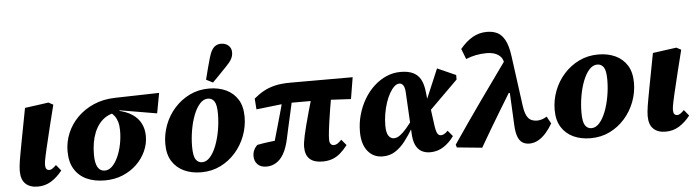

<svg xmlns="http://www.w3.org/2000/svg" viewBox="-49 -1007 4479 1234"><g transform="rotate(-5 2191.0 -390.0)"><path d="M151 16Q101 16 72.5 -11Q44 -38 44 -94Q44 -106 45.5 -122.5Q47 -139 50.5 -161Q54 -183 59.5 -212.5Q65 -242 72 -280L113 -495L266 -516L296 -500L264 -372Q252 -320 242.5 -282.5Q233 -245 227 -218Q221 -191 217 -172.5Q213 -154 211 -141.5Q209 -129 209 -119Q209 -101 215.5 -92.5Q222 -84 234 -84Q245 -84 256 -92Q267 -100 279 -112L310 -74Q277 -32 238 -8Q199 16 151 16Z M584 14Q517 14 467 -9Q417 -32 389 -78Q361 -124 361 -193Q361 -254 384.5 -310Q408 -366 452 -410Q496 -454 557 -480.5Q618 -507 693 -509L980 -516L956 -386L721 -426L691 -415Q657 -410 630.5 -394.5Q604 -379 584.5 -354.5Q565 -330 552.5 -299Q540 -268 534 -232.5Q528 -197 528 -157Q528 -103 543.5 -76Q559 -49 589 -49Q615 -49 636.5 -70Q658 -91 674.5 -127Q691 -163 700 -207Q709 -251 709 -296Q709 -329 702 -352.5Q695 -376 683 -392Q671 -408 656 -417L702 -426Q761 -414 798 -389Q835 -364 853 -328Q871 -292 871 -247Q871 -197 850 -150.5Q829 -104 791 -67Q753 -30 700.5 -8Q648 14 584 14Z M1206 16Q1144 16 1095.5 -6.5Q1047 -29 1019 -73.5Q991 -118 991 -185Q991 -248 1013.5 -307.5Q1036 -367 1078 -414Q1120 -461 1176.5 -488.5Q1233 -516 1301 -516Q1363 -516 1411 -493.5Q1459 -471 1486.5 -427Q1514 -383 1514 -315Q1514 -252 1491.5 -192.5Q1469 -133 1427.5 -86Q1386 -39 1330 -11.5Q1274 16 1206 16ZM1217 -48Q1245 -48 1268.5 -74.5Q1292 -101 1309 -145Q1326 -189 1335.5 -242.5Q1345 -296 1345 -349Q1345 -408 1330 -430Q1315 -452 1289 -452Q1260 -452 1236.5 -425.5Q1213 -399 1196 -355Q1179 -311 1170 -258Q1161 -205 1161 -154Q1161 -93 1176 -70.5Q1191 -48 1217 -48ZM1288 -574Q1297 -610 1306 -645Q1315 -680 1325 -714Q1334 -745 1345.5 -763Q1357 -781 1371.5 -788.5Q1386 -796 1404 -796Q1432 -796 1451 -779.5Q1470 -763 1470 -735Q1470 -712 1459 -692Q1448 -672 1426 -650Q1402 -624 1379 -601Q1356 -578 1331 -552Z M1627 16Q1589 16 1569 -5Q1549 -26 1549 -58Q1549 -79 1557 -96.5Q1565 -114 1580 -128Q1615 -135 1654.5 -140Q1694 -145 1733 -149L1731 -102L1681 -101Q1693 -143 1705 -184.5Q1717 -226 1728.5 -267Q1740 -308 1751.5 -349Q1763 -390 1773 -432H1834Q1827 -396 1819 -360.5Q1811 -325 1803 -289Q1795 -253 1787 -218Q1779 -183 1772 -149Q1759 -90 1738 -54Q1717 -18 1688.5 -1Q1660 16 1627 16ZM1594 -356 1589 -426Q1621 -453 1654 -471Q1687 -489 1728 -498.5Q1769 -508 1828 -508H2228L2205 -369L2017 -379H1795ZM1988 15Q1934 15 1906 -10.5Q1878 -36 1878 -88Q1878 -102 1880.5 -119.5Q1883 -137 1888.5 -162.5Q1894 -188 1903.5 -225Q1913 -262 1927.5 -314Q1942 -366 1963 -438L2086 -435Q2074 -366 2066 -317Q2058 -268 2053.5 -235.5Q2049 -203 2046.5 -182Q2044 -161 2043 -147Q2042 -133 2042 -122Q2042 -102 2050 -93Q2058 -84 2069 -84Q2082 -84 2093 -91Q2104 -98 2120 -114L2151 -77Q2127 -46 2103 -25.5Q2079 -5 2051 5Q2023 15 1988 15Z M2377 16Q2317 16 2280.5 -29Q2244 -74 2244 -154Q2244 -211 2259 -264Q2274 -317 2301 -363Q2328 -409 2365 -443Q2402 -477 2445.5 -496Q2489 -515 2537 -515Q2587 -515 2618.5 -499.5Q2650 -484 2666.5 -453Q2683 -422 2688 -375L2695 -312L2705 -299L2723 -165Q2729 -118 2737.5 -102.5Q2746 -87 2761 -87Q2772 -87 2782.5 -93Q2793 -99 2806 -112L2837 -75Q2807 -33 2768.5 -8.5Q2730 16 2683 16Q2651 16 2627 2.5Q2603 -11 2589.5 -40Q2576 -69 2574 -117L2560 -372Q2559 -410 2549 -425.5Q2539 -441 2523 -441Q2506 -441 2490 -426Q2474 -411 2459.5 -385.5Q2445 -360 2434 -327Q2423 -294 2416.5 -256.5Q2410 -219 2410 -181Q2410 -133 2424 -113.5Q2438 -94 2458 -94Q2478 -94 2498.5 -109Q2519 -124 2542 -151Q2565 -178 2590 -213L2604 -151H2579Q2552 -106 2523 -68Q2494 -30 2458.5 -7Q2423 16 2377 16ZM2689 -234 2665 -262 2773 -517 2892 -464V-435Z M2856 0 2850 -18Q2941 -152 3033.5 -282.5Q3126 -413 3219 -542L3240 -319H3218Q3184 -263 3150.5 -208Q3117 -153 3084 -97Q3051 -41 3018 16ZM3323 16Q3296 16 3277 3Q3258 -10 3248 -38Q3238 -66 3236 -109L3222 -392L3215 -403L3207 -507Q3205 -535 3190.5 -552.5Q3176 -570 3152.5 -578.5Q3129 -587 3099 -587Q3063 -587 3030 -580.5Q2997 -574 2965 -561L2939 -628Q2979 -676 3021 -699.5Q3063 -723 3112 -723Q3151 -723 3179.5 -709Q3208 -695 3228 -658Q3248 -621 3257 -553L3301 -228Q3307 -187 3318.5 -165Q3330 -143 3347 -135Q3364 -127 3386 -127Q3400 -127 3416 -132Q3432 -137 3448 -147L3473 -101Q3455 -69 3431.5 -42Q3408 -15 3380.5 0.5Q3353 16 3323 16Z M3718 16Q3656 16 3607.5 -6.5Q3559 -29 3531 -73.5Q3503 -118 3503 -185Q3503 -248 3525.5 -307.5Q3548 -367 3590 -414Q3632 -461 3688.5 -488.5Q3745 -516 3813 -516Q3875 -516 3923 -493.5Q3971 -471 3998.5 -427Q4026 -383 4026 -315Q4026 -252 4003.5 -192.5Q3981 -133 3939.5 -86Q3898 -39 3842 -11.5Q3786 16 3718 16ZM3729 -48Q3757 -48 3780.5 -74.5Q3804 -101 3821 -145Q3838 -189 3847.5 -242.5Q3857 -296 3857 -349Q3857 -408 3842 -430Q3827 -452 3801 -452Q3772 -452 3748.5 -425.5Q3725 -399 3708 -355Q3691 -311 3682 -258Q3673 -205 3673 -154Q3673 -93 3688 -70.5Q3703 -48 3729 -48Z M4202 16Q4152 16 4123.5 -11Q4095 -38 4095 -94Q4095 -106 4096.5 -122.5Q4098 -139 4101.5 -161Q4105 -183 4110.5 -212.5Q4116 -242 4123 -280L4164 -495L4317 -516L4347 -500L4315 -372Q4303 -320 4293.5 -282.5Q4284 -245 4278 -218Q4272 -191 4268 -172.5Q4264 -154 4262 -141.5Q4260 -129 4260 -119Q4260 -101 4266.5 -92.5Q4273 -84 4285 -84Q4296 -84 4307 -92Q4318 -100 4330 -112L4361 -74Q4328 -32 4289 -8Q4250 16 4202 16Z"/></g></svg>

Font: Source Serif 4 ExtraBold
Style: Italic
Weight: 800
Italic angle: -12°
Designer: Frank Grießhammer
Foundry: Adobe Systems Incorporated
Version: Version 4.004;hotconv 1.0.116;makeotfexe 2.5.65601